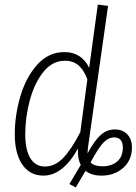

<svg xmlns="http://www.w3.org/2000/svg" viewBox="-20 -761 600 844"><path d="M560 -113Q560 -57 521.5 -23Q483 11 426 11Q382 11 356 -10L313 63L285 48L335 -36Q320 -65 323 -108Q256 11 171 11Q112 11 78.5 -37Q45 -85 45 -171Q45 -254 69.5 -337.5Q94 -421 143.5 -476.5Q193 -532 263 -532Q338 -532 372 -463L410 -741L455 -735L368 -122Q365 -103 365 -87Q395 -143 422.5 -167.5Q450 -192 485 -192Q519 -192 539.5 -170.5Q560 -149 560 -113ZM333 -180 364 -412Q350 -451 326.5 -472.5Q303 -494 265 -494Q210 -494 170.5 -444.5Q131 -395 111 -320Q91 -245 91 -171Q91 -102 113.5 -65.5Q136 -29 177 -29Q222 -29 258.5 -67.5Q295 -106 333 -180ZM520 -113Q520 -135 510 -146Q500 -157 482 -157Q457 -157 435 -134.5Q413 -112 378 -47Q394 -30 431 -30Q470 -30 495 -51Q520 -72 520 -113Z"/></svg>

Font: Fira Sans Extra Condensed ExtraLight
Style: Italic
Weight: 275
Width: 3
Italic angle: -8°
Designer: Carrois Corporate & Edenspiekermann AG
Foundry: Carrois Corporate GbR & Edenspiekermann AG
Version: Version 4.203